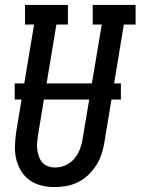

<svg xmlns="http://www.w3.org/2000/svg" viewBox="-20 -755 573 783"><path d="M203 8Q176 8 149 1.5Q122 -5 101 -20Q80 -35 66 -58Q52 -81 46 -107Q40 -133 41 -161Q42 -189 46 -217L119 -655H82V-735H257V-655H210L135 -204Q133 -189 131.5 -174Q130 -159 132 -144.5Q134 -130 139 -116Q144 -102 153 -92Q162 -82 176 -77Q190 -72 205 -72Q227 -72 248 -81.5Q269 -91 283.5 -108.5Q298 -126 306 -147Q314 -168 317 -189L395 -655H358V-735H533V-655H485L406 -176Q402 -152 394.5 -128Q387 -104 373.5 -82.5Q360 -61 341 -42.5Q322 -24 299 -12.5Q276 -1 251.5 3.5Q227 8 203 8ZM473 -349H40V-415H473Z"/></svg>

Font: Iosevka Slab Medium Oblique
Style: Regular
Weight: 500
Italic angle: -9°
Monospace: yes
Designer: Belleve Invis
Foundry: Belleve Invis
Version: Version 11.1.1; ttfautohint (v1.8.3)